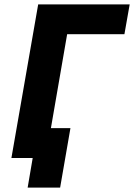

<svg xmlns="http://www.w3.org/2000/svg" viewBox="-20 -720 611 875"><path d="M32 0H129L106 135H254L301 -136H212L286 -564H547L571 -700H154Z"/></svg>

Font: Fixel Display
Style: Bold Italic
Weight: 700
Italic angle: -10°
Designer: AlfaBravo + MacPaw
Foundry: Kyrylo Tkachov, Marchela Mozhyna, Serhii Makarenko, Maria Weinstein, Zakhar Kryvoshyya
Version: Version 1.210;Glyphs 3.2 (3217)